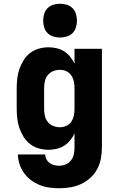

<svg xmlns="http://www.w3.org/2000/svg" viewBox="-20 -790 640 1023"><path d="M296 213Q270 213 243.5 209.5Q217 206 192 196Q167 186 145.5 170Q124 154 108.5 132.5Q93 111 84.5 85.5Q76 60 75 33H221Q221 47 227.5 59Q234 71 245 79Q256 87 269.5 90Q283 93 296 93Q314 93 331 85.5Q348 78 359 63.5Q370 49 373.5 31Q377 13 377 -5V-79Q368 -60 354 -42.5Q340 -25 321.5 -13.5Q303 -2 281.5 3Q260 8 239 8Q213 8 187.5 1Q162 -6 141 -22Q120 -38 106 -60.5Q92 -83 83.5 -107.5Q75 -132 72 -158Q69 -184 69 -210V-320Q69 -346 72 -372Q75 -398 83.5 -422.5Q92 -447 106 -469.5Q120 -492 141 -508Q162 -524 187.5 -531Q213 -538 239 -538Q260 -538 281.5 -533Q303 -528 321.5 -516.5Q340 -505 354 -487.5Q368 -470 377 -451V-530H523V-5Q523 25 517.5 54.5Q512 84 498 110.5Q484 137 461.5 157.5Q439 178 412 190.5Q385 203 355.5 208Q326 213 296 213ZM299 -112Q317 -112 333.5 -119.5Q350 -127 360 -142Q370 -157 373.5 -174.5Q377 -192 377 -210V-320Q377 -338 373.5 -355.5Q370 -373 360 -388Q350 -403 333.5 -410.5Q317 -418 299 -418Q281 -418 263.5 -411Q246 -404 234.5 -389.5Q223 -375 219 -356.5Q215 -338 215 -320V-210Q215 -192 219 -173.5Q223 -155 234.5 -140.5Q246 -126 263.5 -119Q281 -112 299 -112ZM300 -590Q282 -590 264 -595.5Q246 -601 233.5 -613.5Q221 -626 215.5 -644Q210 -662 210 -680Q210 -698 215.5 -716Q221 -734 233.5 -746.5Q246 -759 264 -764.5Q282 -770 300 -770Q318 -770 336 -764.5Q354 -759 366.5 -746.5Q379 -734 384.5 -716Q390 -698 390 -680Q390 -662 384.5 -644Q379 -626 366.5 -613.5Q354 -601 336 -595.5Q318 -590 300 -590Z"/></svg>

Font: Iosevka Curly Heavy Extended
Style: Regular
Weight: 900
Width: 7
Monospace: yes
Designer: Belleve Invis
Foundry: Belleve Invis
Version: Version 11.1.0; ttfautohint (v1.8.3)